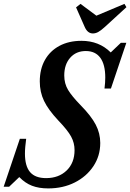

<svg xmlns="http://www.w3.org/2000/svg" viewBox="-58 -988 690 1016"><path d="M197 9Q148 9 111.5 -5Q75 -19 44 -51L-9.5 0H-38.5L47 -253.5H80.5Q77.5 -231.5 75.8 -212Q74 -192.5 74 -175.5Q74 -109 101.2 -77.2Q128.5 -45.5 186 -45.5Q253 -45.5 294.8 -86Q336.5 -126.5 336.5 -193.5Q336.5 -232 318.2 -265.5Q300 -299 250.5 -350.5Q197.5 -407 175 -454Q152.5 -501 152.5 -557Q152.5 -622 179.5 -670.2Q206.5 -718.5 256.2 -745.2Q306 -772 373 -772Q466.5 -772 528 -710.5L581.5 -761.5H610.5L529 -519.5H495Q497 -535.5 498 -550Q499 -564.5 499 -578Q499 -646.5 472.8 -682.2Q446.5 -718 396 -718Q344.5 -718 313.2 -682.2Q282 -646.5 282 -588.5Q282 -546 302.2 -512.2Q322.5 -478.5 368 -432Q424.5 -374.5 448.5 -328.5Q472.5 -282.5 472.5 -231.5Q472.5 -163 436.2 -108.5Q400 -54 337.8 -22.5Q275.5 9 197 9ZM433.5 -811Q405 -811 390 -846L344.5 -949L368 -967.5L452 -905L600.5 -967.5L611 -950L497.5 -846Q475.5 -826 461.5 -818.5Q447.5 -811 433.5 -811Z"/></svg>

Font: Libre Caslon Condensed Bold
Style: Italic
Weight: 700
Italic angle: -22.583°
Designer: Pablo Impallari, Rodrigo Fuenzalida, Katja Schimmel, Ertekin Erdin
Foundry: Pablo Impallari, Rodrigo Fuenzalida
Version: Version 2.000; ttfautohint (v1.8.4.7-5d5b);gftools[0.9.33]